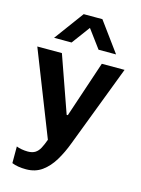

<svg xmlns="http://www.w3.org/2000/svg" viewBox="-138 -837 811 1101"><g transform="rotate(15 268.0 -286.5)"><path d="M128 186Q103 186 82 182.5Q61 179 44 172V73Q55 78 74 81.5Q93 85 111 85Q138 85 155 74.5Q172 64 183.5 42.5Q195 21 206 -10L9 -511H155L273 -176H280L392 -511H527L342 -26Q320 33 291 81Q262 129 222.5 157.5Q183 186 128 186ZM89 -584 218 -759H329L457 -584H353L236 -742H310L193 -584Z"/></g></svg>

Font: Chivo SemiBold
Style: Regular
Weight: 600
Designer: Hector Gatti
Foundry: Omnibus-Type
Version: Version 2.002